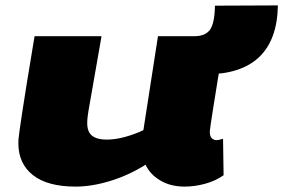

<svg xmlns="http://www.w3.org/2000/svg" viewBox="-20 -681 1049 711"><path d="M260 10Q156 10 102 -32.5Q48 -75 48 -151Q48 -157 48.5 -165.5Q49 -174 52 -194.5Q55 -215 61 -256.5Q67 -298 78.5 -368Q90 -438 108 -547H356Q338 -444 327.5 -384Q317 -324 311.5 -293Q306 -262 304.5 -248.5Q303 -235 303 -225Q303 -192 321.5 -178Q340 -164 374 -164Q408 -164 445 -174.5Q482 -185 511 -199L565 -547H813Q796 -446 785.5 -380.5Q775 -315 769 -277.5Q763 -240 760.5 -222.5Q758 -205 757.5 -199.5Q757 -194 757 -193Q757 -176 764.5 -169Q772 -162 782 -162Q785 -162 790.5 -163Q796 -164 806 -167L808 -32Q778 -11 739.5 -0.5Q701 10 664 10Q611 10 573 -13Q535 -36 519 -71Q457 -32 388.5 -11Q320 10 260 10ZM695 -406 682 -547H700Q741 -547 758 -571.5Q775 -596 776 -660L1009 -661Q1007 -534 940 -470Q873 -406 744 -406Z"/></svg>

Font: Georama ExtraExtended ExtraBold
Style: Italic
Weight: 800
Width: 8
Italic angle: -9°
Designer: Jean-Baptiste Levee
Foundry: Production Type
Version: Version 1.000